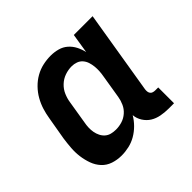

<svg xmlns="http://www.w3.org/2000/svg" viewBox="-133 -698 867 867"><g transform="rotate(-45 300.0 -265.0)"><path d="M192 8Q164 8 138.5 -0.5Q113 -9 95.5 -28Q78 -47 69 -72Q60 -97 56.5 -123.5Q53 -150 55 -177.5Q57 -205 61 -233L80 -343Q84 -368 91.5 -392Q99 -416 112 -439Q125 -462 144 -481.5Q163 -501 186 -514Q209 -527 234 -532.5Q259 -538 284 -538Q307 -538 329 -532Q351 -526 367.5 -511.5Q384 -497 394 -477.5Q404 -458 409 -436L424 -530H544L478 -129Q477 -121 478 -114Q479 -107 483 -102Q487 -97 493.5 -95Q500 -93 508 -93H526V8H491Q467 8 443.5 3.5Q420 -1 401.5 -12.5Q383 -24 370.5 -43.5Q358 -63 356 -86Q343 -64 325 -46Q307 -28 285.5 -15.5Q264 -3 240 2.5Q216 8 192 8ZM257 -93Q277 -93 296.5 -99Q316 -105 332 -119Q348 -133 356.5 -152Q365 -171 368 -190L386 -300Q389 -316 390 -331.5Q391 -347 389.5 -362Q388 -377 383.5 -391Q379 -405 369.5 -416Q360 -427 346 -432Q332 -437 317 -437Q295 -437 273.5 -429.5Q252 -422 235 -406Q218 -390 209 -369Q200 -348 197 -327L179 -217Q176 -202 175.5 -187Q175 -172 177.5 -158Q180 -144 186.5 -131Q193 -118 203.5 -109Q214 -100 228 -96.5Q242 -93 257 -93Z"/></g></svg>

Font: Iosevka Curly Slab Extended
Style: Bold Italic
Weight: 700
Width: 7
Italic angle: -9°
Monospace: yes
Designer: Belleve Invis
Foundry: Belleve Invis
Version: Version 11.0.0; ttfautohint (v1.8.3)